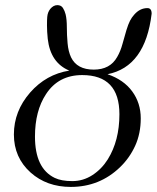

<svg xmlns="http://www.w3.org/2000/svg" viewBox="-20 -736 617 756"><path d="M577.1 -682.1Q552.2 -473.1 403.3 -443.8Q467.3 -421.9 500.7 -376Q534.2 -330.1 534.2 -270Q534.2 -210 512.2 -161.9Q490.2 -113.8 452.6 -77.6Q372.1 0 258.8 0Q164.1 0 100.6 -56.6Q34.7 -115.7 34.7 -206.5Q34.7 -298.3 98.6 -371.6Q161.6 -443.4 252.9 -458Q178.7 -488.8 168 -583Q165 -612.3 165 -635.7Q165 -659.2 166 -669.4Q167 -679.7 169.9 -687Q172.9 -694.3 177.7 -700.7Q190.4 -715.8 205.6 -715.8Q220.7 -715.8 227.8 -704.6Q234.9 -693.4 238.3 -679.7Q243.2 -659.7 243.2 -628.9Q243.2 -598.1 246.1 -565.7Q249 -533.2 259.8 -510.3Q283.2 -461.9 349.1 -461.9Q413.6 -461.9 441.4 -511.7Q454.6 -534.2 462.6 -564.2Q470.7 -594.2 477.8 -617.4Q484.9 -640.6 491.9 -654.3Q499 -668 508.8 -678.7Q531.2 -704.1 560.5 -704.1Q577.1 -704.1 577.1 -682.1ZM450.2 -286.1Q450.2 -440.4 303.7 -440.4Q210 -440.4 161.1 -365.2Q117.7 -299.3 117.7 -198.2Q117.7 -73.2 195.3 -35.6Q221.7 -22.9 264.6 -22.9Q307.6 -22.9 344 -46.6Q380.4 -70.3 404.3 -108.4Q450.2 -182.1 450.2 -286.1Z"/></svg>

Font: Cardo-Italic
Style: Italic
Weight: 400
Italic angle: -12°
Designer: David J. Perry
Foundry: David J. Perry
Version: Version 0.991